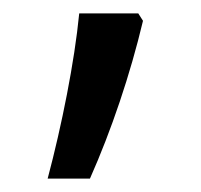

<svg xmlns="http://www.w3.org/2000/svg" viewBox="-20 -135 299 286"><path d="M186 -115H98C91 -43 72 52 51 131H114C146 59 174 -24 193 -104Z"/></svg>

Font: Noto Sans Sinhala Condensed
Style: Regular
Weight: 400
Width: 3
Designer: Jelle Bosma - Monotype Design Team
Foundry: Monotype Imaging Inc.
Version: Version 2.006